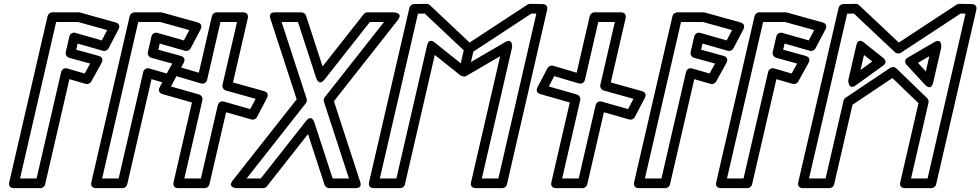

<svg xmlns="http://www.w3.org/2000/svg" viewBox="-20 -949 5075 994"><path d="M381.9 -723.5 512.8 -686.1C524.1 -682.8 536.4 -688.3 541.8 -698.5L593.7 -797.3C596.7 -803 605.9 -825.3 578.2 -833L394.5 -884.1C392.4 -884.7 389.6 -885 387.8 -885H250.8C239 -885 228.8 -876.1 226.4 -865.6L27.9 -5.6C26.5 0.3 22.8 25 52.2 25H189.2C201.1 25 211.2 16.1 213.6 5.6L339.4 -539.2L423.6 -514.8C434.9 -511.5 447.1 -517.1 452.4 -526.7L505.9 -623.5C508.7 -628.7 519.3 -651.8 490.6 -659.7L374.6 -691.7ZM370.3 -778.8C355 -783.1 342 -773 339.1 -760.3L320.5 -679.5C317.7 -667.4 325.1 -653.4 338.2 -649.8L446.8 -619.9L418.3 -568.4L328 -594.6C312.4 -599.2 299.5 -588.9 296.6 -576.3L169.3 -25H83.7L270.7 -835H384.4L535 -793.2L506.9 -739.7Z M806.9 -723.5 937.8 -686.1C949.1 -682.8 961.4 -688.3 966.8 -698.5L1018.7 -797.3C1021.7 -803 1030.9 -825.3 1003.2 -833L819.5 -884.1C817.4 -884.7 814.6 -885 812.8 -885H675.8C664 -885 653.8 -876.1 651.4 -865.6L452.9 -5.6C451.5 0.3 447.8 25 477.2 25H614.2C626.1 25 636.2 16.1 638.6 5.6L764.4 -539.2L848.6 -514.8C859.9 -511.5 872.1 -517.1 877.4 -526.7L930.9 -623.5C933.7 -628.7 944.3 -651.8 915.6 -659.7L799.6 -691.7ZM795.3 -778.8C780 -783.1 767 -773 764.1 -760.3L745.5 -679.5C742.7 -667.4 750.1 -653.4 763.2 -649.8L871.8 -619.9L843.3 -568.4L753 -594.6C737.4 -599.2 724.5 -588.9 721.6 -576.3L594.3 -25H508.7L695.7 -835H809.4L960 -793.2L931.9 -739.7Z M1150.5 -367.8 1281.3 -330.5C1292.6 -327.2 1305 -332.7 1310.3 -342.9L1362.2 -441.7C1365.2 -447.4 1374.4 -469.7 1346.8 -477.4L1186.1 -522.1L1262.8 -854.4C1264.2 -860.3 1267.8 -885 1238.4 -885H1101.4C1089.6 -885 1079.5 -876.1 1077.1 -865.6L1009.4 -572.6L887.7 -608.5C875.7 -612.1 863.2 -605.1 858.5 -596.2L806.6 -497.4C803.5 -491.5 794.6 -469.5 821.9 -461.7L973.8 -418.3L878.5 -5.6C877.1 0.3 873.5 25 902.9 25H1039.9C1051.7 25 1061.8 16.1 1064.2 5.6ZM1138.9 -423.2C1123.5 -427.5 1110.6 -417.4 1107.7 -404.7L1020 -25H934.3L1027.9 -430.2C1030.6 -442 1023.5 -456.1 1010.4 -459.9L865.2 -501.3L893.2 -554.8L1020.7 -517.1C1036.4 -512.5 1049.2 -522.9 1052.2 -535.5L1121.3 -835H1207L1132 -510C1129.2 -498 1136.5 -484 1149.6 -480.3L1303.5 -437.5L1275.5 -384.1Z M1786.5 -25H1702.1L1607.6 -314.7C1607.6 -314.7 1594.2 -360.5 1564.2 -322.5L1329.9 -25H1256.6L1563.4 -414.5C1568.6 -421.2 1569.9 -430.4 1567.5 -437.7L1438 -835H1522.5L1616.9 -545.3C1616.9 -545.3 1630.3 -499.5 1660.3 -537.5L1894.6 -835H1968L1661.1 -445.5C1655.9 -438.8 1654.6 -429.6 1657 -422.3ZM1820.9 25C1859 25 1844.7 -7.7 1844.7 -7.7L1708.7 -425L2039.1 -844.5C2069.8 -883.4 2019.5 -885 2019.5 -885H1882.5C1874.9 -885 1867.6 -881.4 1862.9 -875.5L1650 -605.2L1564.4 -867.7C1561.4 -877 1551.7 -885 1540.6 -885H1403.6C1365.6 -885 1379.8 -852.3 1379.8 -852.3L1515.9 -435L1185.4 -15.5C1154.8 23.4 1205.1 25 1205.1 25H1342.1C1349.6 25 1357 21.4 1361.7 15.5L1574.6 -254.8L1660.2 7.7C1663.2 17 1672.8 25 1683.9 25Z M2365.1 -557.6 2382.2 -552.2C2386.1 -552.4 2390 -553.5 2393.4 -555.5L2569.3 -658L2418.7 -5.6C2412.1 23 2436.9 25 2443 25H2580C2590.8 25 2601.7 17.1 2604.4 5.6L2812.4 -897.4C2818.8 -925.3 2794.9 -927.9 2788.4 -928L2724.4 -929C2720.3 -929.1 2714.5 -927.7 2710.3 -924.9L2411.2 -728.7L2205.6 -922.2C2201.7 -925.8 2194.7 -929.1 2188 -929L2123.6 -928C2113.3 -927.8 2102.3 -920.2 2099.6 -908.6L1890.6 -5.6C1884 23 1908.9 25 1915 25H2052C2062.7 25 2073.7 17.2 2076.3 5.6L2231 -664.4ZM2380.8 -688.6 2365.3 -621.4 2231.2 -728.3C2231.2 -728.3 2201.1 -757.1 2191.2 -714.3L2032.1 -25H1946.4L2143.9 -878.3L2178.7 -878.8ZM2430.5 -681.6 2731.3 -878.9 2756.7 -878.5 2560.1 -25H2474.5L2631 -703.1C2631 -703.1 2636.8 -755.3 2594.1 -730.3L2418.1 -627.8Z M3106.5 -367.8 3237.3 -330.5C3248.6 -327.2 3261 -332.7 3266.3 -342.9L3318.2 -441.7C3321.2 -447.4 3330.4 -469.7 3302.8 -477.4L3142.1 -522.1L3218.8 -854.4C3220.2 -860.3 3223.8 -885 3194.4 -885H3057.4C3045.6 -885 3035.5 -876.1 3033.1 -865.6L2965.4 -572.6L2843.7 -608.5C2831.7 -612.1 2819.2 -605.1 2814.5 -596.2L2762.6 -497.4C2759.5 -491.5 2750.6 -469.5 2777.9 -461.7L2929.8 -418.3L2834.5 -5.6C2833.1 0.3 2829.5 25 2858.9 25H2995.9C3007.7 25 3017.8 16.1 3020.2 5.6ZM3094.9 -423.2C3079.5 -427.5 3066.6 -417.4 3063.7 -404.7L2976 -25H2890.3L2983.9 -430.2C2986.6 -442 2979.5 -456.1 2966.4 -459.9L2821.2 -501.3L2849.2 -554.8L2976.7 -517.1C2992.4 -512.5 3005.2 -522.9 3008.2 -535.5L3077.3 -835H3163L3088 -510C3085.2 -498 3092.5 -484 3105.6 -480.3L3259.5 -437.5L3231.5 -384.1Z M3616.9 -723.5 3747.8 -686.1C3759.1 -682.8 3771.4 -688.3 3776.8 -698.5L3828.7 -797.3C3831.7 -803 3840.9 -825.3 3813.2 -833L3629.5 -884.1C3627.4 -884.7 3624.6 -885 3622.8 -885H3485.8C3474 -885 3463.8 -876.1 3461.4 -865.6L3262.9 -5.6C3261.5 0.3 3257.8 25 3287.2 25H3424.2C3436.1 25 3446.2 16.1 3448.6 5.6L3574.4 -539.2L3658.6 -514.8C3669.9 -511.5 3682.1 -517.1 3687.4 -526.7L3740.9 -623.5C3743.7 -628.7 3754.3 -651.8 3725.6 -659.7L3609.6 -691.7ZM3605.3 -778.8C3590 -783.1 3577 -773 3574.1 -760.3L3555.5 -679.5C3552.7 -667.4 3560.1 -653.4 3573.2 -649.8L3681.8 -619.9L3653.3 -568.4L3563 -594.6C3547.4 -599.2 3534.5 -588.9 3531.6 -576.3L3404.3 -25H3318.7L3505.7 -835H3619.4L3770 -793.2L3741.9 -739.7Z M4041.9 -723.5 4172.8 -686.1C4184.1 -682.8 4196.4 -688.3 4201.8 -698.5L4253.7 -797.3C4256.7 -803 4265.9 -825.3 4238.2 -833L4054.5 -884.1C4052.4 -884.7 4049.6 -885 4047.8 -885H3910.8C3899 -885 3888.8 -876.1 3886.4 -865.6L3687.9 -5.6C3686.5 0.3 3682.8 25 3712.2 25H3849.2C3861.1 25 3871.2 16.1 3873.6 5.6L3999.4 -539.2L4083.6 -514.8C4094.9 -511.5 4107.1 -517.1 4112.4 -526.7L4165.9 -623.5C4168.7 -628.7 4179.3 -651.8 4150.6 -659.7L4034.6 -691.7ZM4030.3 -778.8C4015 -783.1 4002 -773 3999.1 -760.3L3980.5 -679.5C3977.7 -667.4 3985.1 -653.4 3998.2 -649.8L4106.8 -619.9L4078.3 -568.4L3988 -594.6C3972.4 -599.2 3959.5 -588.9 3956.6 -576.3L3829.3 -25H3743.7L3930.7 -835H4044.4L4195 -793.2L4166.9 -739.7Z M4782.1 -25H4696.5L4787 -417.4C4789.1 -426.3 4785.2 -436 4780 -441L4620.2 -595.1C4611.7 -603.3 4598.2 -604.1 4588.9 -597.9L4357.5 -442.8C4352.1 -439.2 4348.2 -432.5 4347.1 -427.6L4254.1 -25H4168.4L4365.9 -878.3L4400.7 -878.8L4613.3 -678.7C4621.9 -670.6 4635.3 -670.3 4644.1 -676L4953.3 -878.9L4978.7 -878.5ZM4802 25C4812.8 25 4823.7 17.1 4826.4 5.6L5034.4 -897.4C5040.8 -925.3 5016.9 -927.9 5010.4 -928L4946.4 -929C4942.3 -929.1 4936.5 -927.7 4932.3 -924.9L4633.2 -728.7L4427.6 -922.2C4423.7 -925.8 4416.7 -929.1 4410 -929L4345.6 -928C4335.3 -927.8 4324.3 -920.2 4321.6 -908.6L4112.6 -5.6C4106 23 4130.9 25 4137 25H4274C4284.7 25 4295.7 17.2 4298.3 5.6L4393.6 -406.7L4600 -545.1L4735.1 -414.8L4640.7 -5.6C4634.1 23 4658.9 25 4665 25ZM4811.2 -521.9 4853 -703.1C4853 -703.1 4858.8 -755.3 4816.1 -730.3L4680.1 -651.1C4674.6 -647.9 4654.6 -633.8 4674.3 -612.5L4768.4 -510.6C4768.4 -510.6 4800.2 -474.5 4811.2 -521.9ZM4773.1 -579.2 4732.2 -623.6 4791.3 -658ZM4552.6 -649.1 4453.2 -728.3C4453.2 -728.3 4423.1 -757 4413.2 -714.3L4371.4 -533.1C4371.4 -533.1 4371.2 -479 4410.4 -507.2L4551.7 -609.2C4553.9 -610.9 4579.2 -627.9 4552.6 -649.1ZM4495.7 -630.5 4435.1 -586.8 4453 -664.5Z"/></svg>

Font: Stormning Aesir
Style: Regular
Weight: 400
Designer: Robert Jablonski, Mew Too
Foundry: Cannot Into Space Fonts
Version: Version 0.90